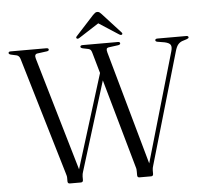

<svg xmlns="http://www.w3.org/2000/svg" viewBox="-57 -923 1049 983"><g transform="rotate(-5 467.0 -431.0)"><path d="M762 -692Q762 -700 773.5 -700H921.5Q933 -700 933 -692Q933 -687 922.5 -683.5L899 -676Q886.5 -671.5 877.5 -660.8Q868.5 -650 862 -627L695.5 -54.5Q693.5 -48 692.2 -42.2Q691 -36.5 691 -30V-12Q691 0 680 0H620Q609 0 609 -12V-30Q609 -36.5 608.5 -42Q608 -47.5 605 -56.5L476.5 -511L335 -54.5Q333 -48.5 331.8 -42.8Q330.5 -37 330.5 -30V-12Q330.5 0 319 0H262.5Q251 0 251 -12V-30Q251 -36.5 249.5 -41.5Q248 -46.5 245.5 -55.5L66.5 -657Q61.5 -673.5 48 -677L18.5 -683.5Q8 -686.5 8 -692.5Q8 -700 19.5 -700H202.5Q214.5 -700 214.5 -692Q214.5 -685.5 204 -684L155 -677.5Q137.5 -675 144.5 -651.5L315.5 -68L465.5 -550L435 -657Q432 -667.5 428.2 -671.5Q424.5 -675.5 417 -677.5L388 -683.5Q377 -686.5 377 -692Q377 -700 389 -700H570Q581.5 -700 581.5 -692Q581.5 -685.5 570.5 -683.5L522.5 -677Q512.5 -675.5 510.5 -670Q508.5 -664.5 512 -651.5L676 -67L838.5 -628Q845 -650 839.2 -661Q833.5 -672 808.5 -677.5L772.5 -683.5Q762 -685.5 762 -692ZM594.5 -736Q589.5 -732.5 580.5 -738L478.5 -804L376 -738Q367.5 -732.5 362.5 -736Q356.5 -740.5 363.5 -748L455.5 -848.5Q462 -855 467 -858.8Q472 -862.5 478.5 -862.5Q485.5 -862.5 490.2 -858.8Q495 -855 501 -848.5L593 -748Q600 -740.5 594.5 -736Z"/></g></svg>

Font: Fraunces 72pt Light
Style: Regular
Weight: 300
Version: Version 1.000;[0bf87f6ff]